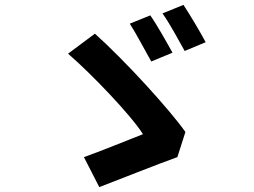

<svg xmlns="http://www.w3.org/2000/svg" viewBox="-20 -782 1040 787"><path d="M732 -762 646 -727C675 -687 713 -616 737 -573L823 -609C802 -649 759 -721 732 -762ZM596 -719 512 -685C538 -645 576 -572 600 -530L687 -566C666 -604 623 -681 596 -719ZM707 -138 740 -241C676 -332 494 -532 369 -644L259 -562C354 -480 518 -309 566 -232C509 -210 385 -159 324 -138L387 -15C463 -44 623 -108 707 -138Z"/></svg>

Font: Spoqa Han Sans Neo Bold
Style: Bold
Weight: 700
Designer: [Spoqa Han Sans Neo] Dong-huui Kim  Younghwa Kang  Yujin Lee  [Noto Sans] Ryoko NISHIZUKA  (kana & ideographs); Paul D. 
Foundry: Spoqa (http://www.spoqa-han-sans.com)
Version: Version 1.100;hotconv 1.0.109;makeotfexe 2.5.65596